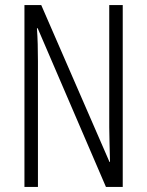

<svg xmlns="http://www.w3.org/2000/svg" viewBox="-20 -785 577 754"><path d="M462 -51V-765H409V-285C409 -251 411 -201 412 -149H410L142 -765H76V-51H129V-544C129 -593 128 -633 125 -674H128L396 -51Z"/></svg>

Font: Noto Sans Tamil UI ExtraCondensed Light
Style: Regular
Weight: 300
Width: 2
Designer: Jelle Bosma - Monotype Design Team
Foundry: Monotype Imaging Inc.
Version: Version 2.004